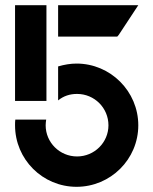

<svg xmlns="http://www.w3.org/2000/svg" viewBox="-20 -720 591 740"><path d="M38 -331H159V-700H38ZM204 -700V-579H432L438 -586L513 -700ZM275 -475C252 -475 228 -471 204 -464V-333C225 -350 249 -358 277 -358C344 -358 398 -304 398 -237C398 -171 344 -117 277 -117C210 -117 156 -171 156 -237C156 -245 157 -252 158 -259H39C38 -252 38 -245 38 -237C38 -106 144 0 275 0C406 0 513 -106 513 -237C513 -368 406 -475 275 -475Z"/></svg>

Font: Barlow SemiBold Numbers
Style: Regular
Weight: 600
Designer: Jeremy Tribby
Foundry: Tribby Type
Version: Version 1.408